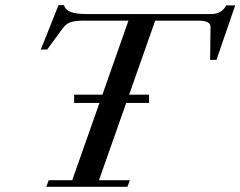

<svg xmlns="http://www.w3.org/2000/svg" viewBox="-20 -717 923 737"><path d="M157.7 0 167 -25.4H257.3L361.8 -321.8H264.6V-353.5H373L473.1 -637.7H300.8Q268.6 -637.7 251.2 -631.8Q233.9 -626 221.2 -608.9L161.1 -526.9H136.7L204.6 -697.3H225.1Q231.9 -678.2 252.7 -670.7Q273.4 -663.1 311.5 -663.1H791Q831.1 -663.1 848.1 -696.3H882.8L811 -487.3H786.6L788.1 -614.3Q788.1 -637.7 741.7 -637.7H575.7L475.6 -353.5H552.2V-321.8H464.4L359.9 -25.4H478.5L469.2 0Z"/></svg>

Font: Elstob 18pt Medium
Style: Italic
Weight: 500
Italic angle: -20°
Designer: Peter S. Baker
Version: Version 1.015